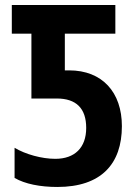

<svg xmlns="http://www.w3.org/2000/svg" viewBox="-20 -734 545 764"><path d="M208 10C383 10 465 -82 465 -232C465 -367 387 -454 255 -454H238V-600H439V-714H27V-600H105V-342H206C283 -342 323 -303 323 -225C323 -146 277 -102 200 -102C146 -102 81 -120 38 -146V-26C79 -2 140 10 208 10Z"/></svg>

Font: Noto Sans Display SemiCondensed
Style: Bold
Weight: 700
Width: 4
Designer: Monotype Design Team
Foundry: Monotype Imaging Inc.
Version: Version 1.900